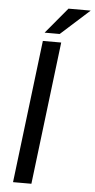

<svg xmlns="http://www.w3.org/2000/svg" viewBox="-59 -903 465 938"><g transform="rotate(5 173.5 -434.0)"><path d="M132 0 217 -700H127L42 0ZM347 -868H238L132 -741H206Z"/></g></svg>

Font: Gamestation Display
Style: Italic
Weight: 400
Designer: Jonas Hecksher
Foundry: Jonas Hecksher, Playtypeª, e-types AS
Version: Version 1.003